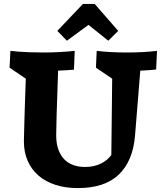

<svg xmlns="http://www.w3.org/2000/svg" viewBox="-20 -942 822 981"><path d="M669.9 -249Q659.2 -119.1 586.9 -50Q514.6 19 377.9 19Q314 19 262.9 2.4Q211.9 -14.2 176.3 -45.2Q140.6 -76.2 121.3 -120.4Q102.1 -164.6 102.1 -219.2Q102.1 -224.6 102.8 -252.9Q103.5 -281.2 104.7 -324.7Q106 -368.2 107.7 -423.8Q109.4 -479.5 111.8 -540L28.8 -596.2L33.2 -682.1Q53.7 -679.7 80.1 -677.7Q102.5 -676.3 133.8 -675Q165 -673.8 204.1 -673.8Q241.7 -673.8 283.7 -676Q325.7 -678.2 361.8 -682.1L357.9 -585.9Q332.5 -583.5 313.7 -582.8Q294.9 -582 276.9 -581.1Q271.5 -435.1 269.3 -354.7Q267.1 -274.4 267.1 -251Q267.1 -208.5 278.3 -177.7Q289.6 -147 309.3 -127.2Q329.1 -107.4 356 -98.1Q382.8 -88.9 414.1 -88.9Q439.9 -88.9 460.9 -94Q481.9 -99.1 498.5 -107.7Q515.1 -116.2 527.6 -127.2Q540 -138.2 548.8 -149.9L553.2 -540L470.2 -596.2L474.1 -682.1Q506.3 -678.2 545.2 -676Q584 -673.8 627 -673.8Q669.9 -673.8 710.2 -676Q750.5 -678.2 782.2 -682.1L777.8 -586.9Q769.5 -585.9 759 -585Q748.5 -584 737.5 -583.3Q726.6 -582.5 715.8 -582Q705.1 -581.5 696.8 -581.1ZM321.8 -733.9 272.9 -784.2 403.8 -921.9H463.9L584 -784.2L533.2 -733.9L432.1 -814.9Z"/></svg>

Font: Simonetta
Style: Black Italic
Weight: 900
Italic angle: -2°
Designer: Gayaneh Bagdasaryan
Foundry: Brownfox
Version: Version 1.002